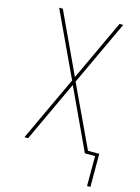

<svg xmlns="http://www.w3.org/2000/svg" viewBox="-133 -809 766 1053"><g transform="rotate(15 250.0 -282.5)"><path d="M469 170V0H411L250 -345L89 0H68L240 -368L68 -735H89L250 -390L411 -735H432L260 -367L424 -18H488V170Z"/></g></svg>

Font: Iosevka SS18 Thin
Style: Regular
Weight: 100
Monospace: yes
Designer: Belleve Invis
Foundry: Belleve Invis
Version: Version 25.1.1; ttfautohint (v1.8.4)